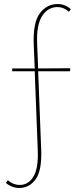

<svg xmlns="http://www.w3.org/2000/svg" viewBox="-20 -731 381 951"><path d="M164 -513 169 -392 328 -393 327 -378H169L184 10Q188 114 156.5 157Q125 200 76 200Q39 200 9 175L19 162Q46 185 76 185Q120 186 145.5 144Q171 102 167 12L152 -378H40L41 -392H152L147 -511Q143 -620 177.5 -665.5Q212 -711 265 -711Q303 -711 331 -685L321 -673Q295 -696 265 -696Q217 -696 188.5 -651.5Q160 -607 164 -513Z"/></svg>

Font: EauTestText Thin
Style: Italic
Weight: 250
Italic angle: -12°
Designer: Christian Thalmann (Catharsis Fonts)
Version: Version 0.001;PS 000.001;hotconv 1.0.88;makeotf.lib2.5.64775